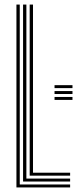

<svg xmlns="http://www.w3.org/2000/svg" viewBox="-20 -820 344 840"><path d="M51.9 0V-800H66.4V-12.9H286.8V0ZM80.9 -25.8V-800H95.4V-38.7H286.8V-25.8ZM109.9 -51.5V-800H124.4V-64.4H286.8V-51.5ZM218.6 -395.8H297.1V-382.9H218.6ZM218.6 -421.6H297.1V-408.7H218.6ZM218.6 -447.4H297.1V-434.5H218.6Z"/></svg>

Font: Big Shoulders Inline Display SC Thin
Style: Regular
Weight: 100
Designer: Patric King
Foundry: XO Type Co
Version: Version 2.002